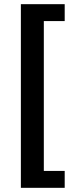

<svg xmlns="http://www.w3.org/2000/svg" viewBox="-20 -734 365 920"><path d="M80 166V-714H290V-633H190V85H290V166Z"/></svg>

Font: Bree Serif
Style: Regular
Weight: 400
Designer: Veronika Burian, Jos Scaglione
Foundry: TypeTogether
Version: Version 1.001